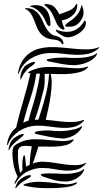

<svg xmlns="http://www.w3.org/2000/svg" viewBox="-20 -970 533 990"><path d="M475 -693Q482 -698 481 -693.5Q480 -689 478 -686Q469 -672 454.5 -662Q440 -652 423.5 -646Q407 -640 391 -637Q375 -634 363 -634Q332 -634 299 -640Q266 -646 233 -653Q231 -653 226 -655Q221 -657 221 -659Q219 -662 224.5 -664Q230 -666 232 -666Q239 -668 250.5 -669.5Q262 -671 275 -672Q288 -673 299.5 -673Q311 -673 319 -673Q341 -671 364.5 -671Q388 -671 409 -673Q430 -675 447.5 -680Q465 -685 475 -693ZM489 -726Q494 -728 492 -725Q490 -722 489 -721Q463 -698 432 -692Q401 -686 367.5 -687.5Q334 -689 298.5 -693.5Q263 -698 227 -696Q206 -695 183 -688Q160 -681 139.5 -668.5Q119 -656 102.5 -636.5Q86 -617 77 -592Q75 -588 74.5 -588Q74 -588 73.5 -589Q73 -590 73 -592Q73 -594 73 -595Q79 -631 95 -656Q111 -681 133 -696.5Q155 -712 181 -719Q207 -726 233 -727Q269 -728 303.5 -724.5Q338 -721 370.5 -718Q403 -715 433 -715.5Q463 -716 489 -726ZM160 -648Q162 -645 154 -638Q146 -631 142 -629Q134 -623 127 -617.5Q120 -612 114 -604Q106 -595 100.5 -586Q95 -577 90 -566Q88 -559 86 -559Q85 -559 85 -566V-573Q87 -588 91 -600Q95 -612 105 -625Q109 -631 118.5 -636.5Q128 -642 137 -646Q146 -650 153 -651Q160 -652 160 -648ZM430 -626Q435 -628 434.5 -625.5Q434 -623 432 -621Q419 -606 394.5 -599Q370 -592 342 -589.5Q314 -587 286.5 -588Q259 -589 241 -589Q247 -569 246.5 -540.5Q246 -512 241.5 -479.5Q237 -447 230 -414Q223 -381 216 -352Q243 -350 269 -346.5Q295 -343 319 -341.5Q343 -340 365 -341.5Q387 -343 408 -351Q413 -353 413 -350Q413 -347 411 -345Q387 -321 358 -315Q329 -309 297 -311Q265 -313 232 -318Q199 -323 166 -322Q145 -321 124 -315Q103 -309 83.5 -297Q64 -285 47.5 -267.5Q31 -250 21 -226Q20 -222 18 -222Q16 -222 16 -225.5Q16 -229 17 -231Q22 -260 34 -279Q46 -298 63 -312Q80 -384 101.5 -456Q123 -528 137 -592Q136 -592 130.5 -592.5Q125 -593 125 -595Q125 -597 128 -599Q131 -601 134 -603Q176 -623 220 -624.5Q264 -626 310 -622Q339 -620 368.5 -618Q398 -616 430 -626ZM210 -589Q211 -564 210 -542Q209 -520 204 -503Q195 -467 184 -428Q173 -389 159 -352Q163 -353 168 -353Q173 -353 178 -353L193 -400Q207 -444 218.5 -491Q230 -538 233 -589ZM167 -590Q159 -530 138 -467Q117 -404 100 -338Q108 -341 114.5 -343.5Q121 -346 127 -348Q132 -368 137 -386.5Q142 -405 147 -419Q149 -425 154 -442Q159 -459 165 -483Q171 -507 177 -535Q183 -563 186 -590ZM399 -318Q404 -322 403.5 -317.5Q403 -313 401 -311Q393 -297 380.5 -286Q368 -275 354 -268.5Q340 -262 325.5 -258.5Q311 -255 300 -256Q269 -258 235 -264.5Q201 -271 170 -278Q168 -279 163.5 -280.5Q159 -282 159 -285Q158 -287 162.5 -289.5Q167 -292 169 -292Q176 -294 186.5 -295Q197 -296 208.5 -297Q220 -298 230.5 -297.5Q241 -297 248 -296Q266 -294 287.5 -294Q309 -294 330.5 -297Q352 -300 370 -305Q388 -310 399 -318ZM421 -130Q423 -131 423 -129Q423 -127 422 -125Q400 -101 373.5 -95Q347 -89 318 -90.5Q289 -92 259 -98Q229 -104 200 -104Q163 -105 124.5 -87Q86 -69 60 -25Q57 -21 56 -21Q55 -21 55.5 -24Q56 -27 56 -28Q60 -39 63.5 -45Q67 -51 71 -59Q57 -87 51 -115.5Q45 -144 44 -175Q44 -198 48 -209Q52 -220 75 -232Q113 -252 156 -252Q199 -252 242 -247Q270 -244 298 -242.5Q326 -241 356 -251Q361 -253 360 -249.5Q359 -246 357 -244Q344 -228 321 -222Q298 -216 272 -214.5Q246 -213 222 -214Q198 -215 184 -214H178Q171 -190 163.5 -168.5Q156 -147 149 -127Q164 -132 177.5 -134.5Q191 -137 206 -136Q235 -135 264 -130Q293 -125 320.5 -121.5Q348 -118 373.5 -118.5Q399 -119 421 -130ZM144 -215Q138 -216 125.5 -217.5Q113 -219 98 -217Q88 -216 81 -209Q74 -202 73 -192Q71 -162 74 -134.5Q77 -107 84 -78L96 -93Q95 -105 95 -119Q95 -133 96.5 -144.5Q98 -156 100 -163Q102 -170 105 -170Q107 -170 108 -165Q109 -160 110 -154Q111 -148 111.5 -142Q112 -136 112 -133Q113 -127 113.5 -121.5Q114 -116 115 -110Q120 -113 124 -116Q128 -119 133 -121Q134 -166 144 -215ZM414 -97Q414 -94 412 -90Q406 -76 395 -65.5Q384 -55 371 -48Q358 -41 344.5 -37.5Q331 -34 321 -34Q286 -34 257.5 -42Q229 -50 201 -60Q199 -61 195 -63Q191 -65 190 -68Q189 -70 194 -72Q199 -74 201 -74Q207 -75 216.5 -75.5Q226 -76 236.5 -76Q247 -76 257 -75.5Q267 -75 274 -75Q291 -74 311 -73.5Q331 -73 349.5 -75.5Q368 -78 384.5 -83Q401 -88 410 -97Q413 -100 414 -97ZM103 -277Q103 -274 96.5 -268Q90 -262 81.5 -255Q73 -248 65.5 -242Q58 -236 56 -234Q48 -226 41 -218.5Q34 -211 29 -200Q24 -191 24 -197.5Q24 -204 25 -207Q27 -215 31.5 -228.5Q36 -242 49 -255Q55 -260 63.5 -265.5Q72 -271 80.5 -274.5Q89 -278 95.5 -279Q102 -280 103 -277ZM377 -29Q378 -25 374 -23Q362 -13 340.5 -8.5Q319 -4 294.5 -2Q270 0 247 0Q224 0 210 0Q185 0 157.5 -3.5Q130 -7 110 -12Q108 -13 104.5 -13.5Q101 -14 101 -16Q101 -18 104.5 -19.5Q108 -21 110 -22Q148 -34 187.5 -32.5Q227 -31 267 -26Q292 -22 317.5 -20Q343 -18 371 -29Q377 -31 377 -29ZM140 -63Q140 -60 133.5 -55.5Q127 -51 119 -46Q111 -41 103.5 -36.5Q96 -32 93 -30Q85 -23 79 -18Q73 -13 67 -5Q62 0 60 0H59V-1Q59 -1 59 -3Q64 -18 69.5 -28Q75 -38 89 -49Q95 -53 103 -57.5Q111 -62 119 -64.5Q127 -67 133 -67Q139 -67 140 -63ZM421 -839Q419 -828 407.5 -815.5Q396 -803 380 -793.5Q364 -784 345.5 -779.5Q327 -775 312 -781Q304 -784 295.5 -789Q287 -794 280.5 -799Q274 -804 270.5 -808.5Q267 -813 269 -816Q271 -818 275.5 -815.5Q280 -813 284 -812Q311 -804 337 -806.5Q363 -809 386 -827Q393 -833 401.5 -843Q410 -853 414 -861Q417 -866 418 -865Q423 -860 423 -852Q423 -844 421 -839ZM118 -928Q143 -927 158 -917Q173 -907 183 -892.5Q193 -878 200.5 -860.5Q208 -843 216.5 -827.5Q225 -812 237.5 -800Q250 -788 271 -784Q284 -781 291.5 -774.5Q299 -768 303 -761Q307 -754 307 -748Q307 -742 306 -742Q301 -741 299.5 -744Q298 -747 294 -751.5Q290 -756 282 -760Q274 -764 258 -766Q230 -768 213 -778Q196 -788 185.5 -802Q175 -816 168.5 -833Q162 -850 155.5 -866.5Q149 -883 140.5 -897.5Q132 -912 116 -921Q111 -923 109.5 -926Q108 -929 118 -928ZM209 -946Q209 -949 214.5 -949Q220 -949 221 -949Q249 -947 263.5 -930.5Q278 -914 286 -896Q295 -900 306 -903.5Q317 -907 328 -911.5Q339 -916 348.5 -921.5Q358 -927 364 -935Q367 -938 370.5 -944.5Q374 -951 376 -950Q377 -950 378 -946.5Q379 -943 377 -932Q374 -912 362.5 -899Q351 -886 338 -878.5Q325 -871 313.5 -868Q302 -865 298 -865Q302 -849 305 -841Q308 -833 309.5 -830Q311 -827 311.5 -826Q312 -825 312 -822Q313 -815 305 -817Q283 -826 273.5 -846.5Q264 -867 254 -890Q246 -908 236 -919.5Q226 -931 209 -944ZM135 -938Q142 -942 151.5 -943Q161 -944 172 -943Q191 -942 204.5 -932.5Q218 -923 226 -908.5Q234 -894 237.5 -876.5Q241 -859 240 -843Q240 -841 239 -838Q238 -835 236 -835Q225 -836 218 -854Q211 -872 198 -892Q187 -907 172.5 -918.5Q158 -930 138 -936H136Q133 -936 135 -938ZM325 -832Q317 -833 316 -836.5Q315 -840 320 -844Q327 -852 338 -859Q349 -866 360 -875.5Q371 -885 381 -898Q391 -911 397 -932Q399 -937 399 -940.5Q399 -944 402 -943Q404 -943 406 -931Q411 -920 411 -906Q411 -892 406 -881Q398 -864 389 -854Q380 -844 370 -839Q360 -834 348.5 -833Q337 -832 325 -832Z"/></svg>

Font: Akronim
Style: Regular
Weight: 400
Designer: Grzegorz Klimczewski
Foundry: Fonty.PL
Version: Version 1.002